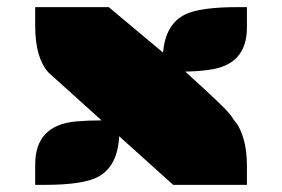

<svg xmlns="http://www.w3.org/2000/svg" viewBox="-20 -518 790 538"><path d="M78.6 -57.1Q78.6 -167 192.4 -177.7Q226.6 -180.7 264.6 -180.7L115.7 -314.9Q78.6 -356 78.6 -445.8V-498H284.7L437 -370.6Q443.4 -449.7 498 -477.1Q540 -498 645.5 -498H671.9V-440.9Q671.9 -335.9 565.4 -322.3Q534.2 -317.9 499 -317.4Q618.2 -210 628.4 -192.4Q632.8 -184.6 642.8 -172.4Q652.8 -160.2 662.4 -128.9Q671.9 -97.7 671.9 -52.2V0H465.3L314 -136.2Q309.6 -51.8 254.9 -22.5Q212.9 0 105 0H78.6Z"/></svg>

Font: Plaster
Style: Regular
Weight: 400
Designer: Eben Sorkin
Foundry: Eben Sorkin
Version: Version 1.007